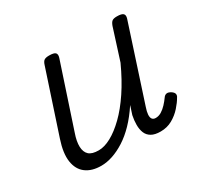

<svg xmlns="http://www.w3.org/2000/svg" viewBox="-117 -668 880 838"><g transform="rotate(-30 323.0 -249.5)"><path d="M173 16Q126 16 96.5 -6Q67 -28 60.5 -71Q54 -114 75 -177L178 -489Q183 -505 191 -510Q199 -515 215 -515Q240 -515 247 -507.5Q254 -500 249 -484L144 -167Q131 -130 132 -103Q133 -76 148 -62Q163 -48 197 -48Q226 -48 260 -66.5Q294 -85 330.5 -120.5Q367 -156 402.5 -209Q438 -262 470 -332L520 -489Q526 -505 533.5 -510Q541 -515 557 -515Q581 -515 588.5 -507.5Q596 -500 591 -484L469 -110Q462 -90 461 -75.5Q460 -61 465.5 -53.5Q471 -46 483 -46Q498 -46 512 -54.5Q526 -63 538.5 -76.5Q551 -90 561 -104Q567 -113 576 -115Q585 -117 598 -109Q610 -101 611.5 -92.5Q613 -84 607 -76Q597 -58 577.5 -36Q558 -14 531.5 1Q505 16 472 16Q443 16 426 6Q409 -4 402 -21.5Q395 -39 395 -61.5Q395 -84 400 -108L414 -151Q385 -107 354.5 -75.5Q324 -44 292.5 -24Q261 -4 231 6Q201 16 173 16Z"/></g></svg>

Font: Playwrite CU Light
Style: Regular
Weight: 300
Designer: Veronika Burian, José Scaglione
Foundry: TypeTogether
Version: Version 1.002